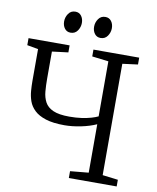

<svg xmlns="http://www.w3.org/2000/svg" viewBox="-99 -1014 893 1091"><g transform="rotate(10 347.0 -469.0)"><path d="M480 -329Q441.5 -311.5 391 -301.2Q340.5 -291 297 -291Q231 -291 188.8 -304.5Q146.5 -318 122.8 -340.8Q99 -363.5 89 -391.8Q79 -420 76.8 -450.2Q74.5 -480.5 74.5 -508V-691L10.5 -702.5V-743H247.5V-702.5L154.5 -691V-535Q154.5 -495.5 157.5 -461Q160.5 -426.5 174.8 -400Q189 -373.5 222.2 -358.8Q255.5 -344 315.5 -344Q354 -344 385.5 -348.5Q417 -353 441 -360Q465 -367 480 -374.5V-692L385 -703.5V-743H649V-703.5L560.5 -692V-49.5L650 -38.5V0H374V-39.5L480 -49.5ZM239.5 -815Q218 -815 205.5 -831.5Q193 -848 193 -872Q193 -896.5 207.2 -917Q221.5 -937.5 246.5 -937.5H247.5Q269 -937.5 281.5 -921Q294 -904.5 294 -880.5Q294 -856 279.8 -835.5Q265.5 -815 240.5 -815ZM412.5 -815Q391 -815 378.5 -831.5Q366 -848 366 -872Q366 -896.5 380.2 -917Q394.5 -937.5 419.5 -937.5H420.5Q442 -937.5 454.5 -921Q467 -904.5 467 -880.5Q467 -856 452.8 -835.5Q438.5 -815 413.5 -815Z"/></g></svg>

Font: Merriweather 36pt Light
Style: Regular
Weight: 300
Designer: Eben Sorkin
Foundry: Eben Sorkin
Version: Version 2.100